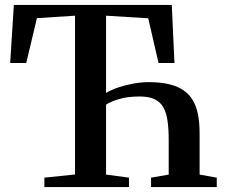

<svg xmlns="http://www.w3.org/2000/svg" viewBox="-20 -763 918 783"><path d="M161 0V-38.5L286 -51.5V-699L130.5 -689L87 -506H21.5L36.5 -743H680.5L691.5 -506H626.5L584.5 -688.5L412.5 -699V-384Q435 -397.5 464.8 -407.2Q494.5 -417 526.2 -422.5Q558 -428 585.5 -428Q633.5 -428 668.8 -419.8Q704 -411.5 728.2 -394.8Q752.5 -378 767 -353Q781.5 -328 787.8 -294.5Q794 -261 794 -219V-51L864 -38.5V0H596V-38.5L668 -51V-192.5Q668 -237 663.2 -270.2Q658.5 -303.5 646 -325.5Q633.5 -347.5 610.2 -358.5Q587 -369.5 550 -369.5Q500.5 -369.5 466.2 -359.2Q432 -349 412.5 -336.5V-51L506 -38.5V0Z"/></svg>

Font: Merriweather 72pt SemiBold
Style: Regular
Weight: 600
Version: Version 2.100